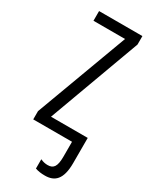

<svg xmlns="http://www.w3.org/2000/svg" viewBox="-187 -579 644 806"><g transform="rotate(30 134.5 -176.0)"><path d="M248 -532H38V-485H191L26 -40V0H214V72C214 120 202 136 174 136C163 136 152 134 139 128V173C153 178 168 180 186 180C232 180 263 156 263 75V-47H85L248 -491Z"/></g></svg>

Font: Noto Sans Display Condensed Light
Style: Regular
Weight: 300
Width: 3
Designer: Monotype Design Team
Foundry: Monotype Imaging Inc.
Version: Version 1.900